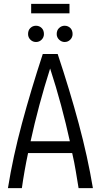

<svg xmlns="http://www.w3.org/2000/svg" viewBox="-20 -972 521 992"><path d="M21 0Q47 -162 93.5 -334.5Q140 -507 201 -693H278Q340 -507 386.5 -334.5Q433 -162 460 0H386Q379 -42 371.5 -88Q364 -134 353 -181H125Q115 -134 107 -88.5Q99 -43 93 0ZM138 -242H341Q321 -333 295.5 -428Q270 -523 239 -618Q209 -524 183.5 -429Q158 -334 138 -242ZM141 -903V-952H339V-903ZM166 -755Q149 -755 137 -767Q125 -779 125 -796Q125 -816 137 -827.5Q149 -839 166 -839Q183 -839 195 -827.5Q207 -816 207 -796Q207 -779 195 -767Q183 -755 166 -755ZM314 -755Q298 -755 285.5 -767Q273 -779 273 -796Q273 -816 285.5 -827.5Q298 -839 314 -839Q331 -839 343 -827.5Q355 -816 355 -796Q355 -779 343 -767Q331 -755 314 -755Z"/></svg>

Font: Ubuntu Sans Condensed
Style: Regular
Weight: 400
Width: 3
Designer: Dalton Maag Ltd
Foundry: Dalton Maag Ltd
Version: Version 1.006; ttfautohint (v1.8.4.7-5d5b)